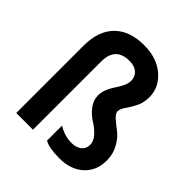

<svg xmlns="http://www.w3.org/2000/svg" viewBox="-191 -820 957 957"><g transform="rotate(45 288.0 -341.0)"><path d="M272 -11V-117Q317 -89 367 -89Q399 -89 419 -105Q439 -121 439 -148Q439 -175 416 -199.5Q393 -224 365.5 -240.5Q338 -257 315 -286.5Q292 -316 292 -351Q292 -391 325 -439.5Q358 -488 358 -517Q358 -547 338 -565Q318 -583 282 -583Q184 -583 184 -481V0H66V-474Q66 -579 121.5 -634.5Q177 -690 278 -690Q369 -690 424.5 -641.5Q480 -593 480 -526Q480 -485 464 -454Q448 -423 432.5 -401.5Q417 -380 417 -363Q417 -348 438.5 -329Q460 -310 485 -291.5Q510 -273 531.5 -235.5Q553 -198 553 -151Q553 -80 505.5 -36Q458 8 377 8Q305 8 272 -11Z"/></g></svg>

Font: Hind Semibold
Style: Regular
Weight: 600
Designer: Manushi Parikh, Satya Rajpurohit
Foundry: Indian Type Foundry
Version: Version 1.201;PS 1.0;hotconv 1.0.78;makeotf.lib2.5.61930; tt